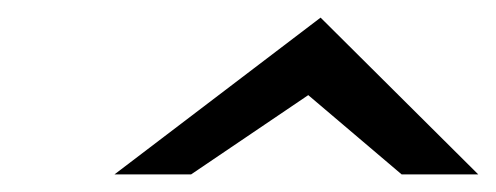

<svg xmlns="http://www.w3.org/2000/svg" viewBox="-20 -742 563 218"><path d="M110 -544H197L330 -634L436 -544H523L344 -722Z"/></svg>

Font: Charger Sport
Style: DfBdExtObl
Weight: 400
Designer: Jasper
Foundry: Cannot Into Space Fonts
Version: Version 1.1